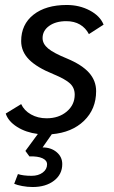

<svg xmlns="http://www.w3.org/2000/svg" viewBox="-20 -530 456 771"><path d="M366 -164Q366 -92 317.5 -45Q269 2 188 9L151 62Q185 62 207.5 81Q230 100 230 129Q230 170 197 195.5Q164 221 111 221Q90 221 69 217Q48 213 37 208L52 169Q73 176 107 176Q134 176 151.5 163Q169 150 169 130Q169 114 150.5 105.5Q132 97 98 98L82 76L132 8Q84 2 48.5 -20.5Q13 -43 3 -74L65 -112Q77 -86 104.5 -70.5Q132 -55 167 -55Q216 -55 248 -82Q280 -109 280 -150Q280 -177 261.5 -194.5Q243 -212 195 -232Q128 -259 96.5 -291Q65 -323 65 -365Q65 -432 114.5 -471Q164 -510 248 -510Q299 -510 340.5 -488Q382 -466 396 -431L337 -393Q324 -418 301 -431.5Q278 -445 246 -445Q204 -445 177.5 -426Q151 -407 151 -377Q151 -354 173 -335.5Q195 -317 249 -295Q309 -270 337.5 -238Q366 -206 366 -164Z"/></svg>

Font: Sarabun
Style: Italic
Weight: 400
Italic angle: -10°
Designer: Suppakit Chalermlarp | Katatrad Co.,Ltd.
Foundry: Cadson Demak Co.,Ltd.
Version: Version 1.000; ttfautohint (v1.6)